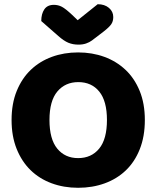

<svg xmlns="http://www.w3.org/2000/svg" viewBox="-20 -874 743 912"><path d="M35 -304Q35 -382 59.5 -442Q84 -502 126.5 -542.5Q169 -583 226.5 -604Q284 -625 351 -625Q418 -625 475.5 -604Q533 -583 576 -542.5Q619 -502 643.5 -442Q668 -382 668 -304Q668 -226 644 -165.5Q620 -105 577.5 -64.5Q535 -24 477 -3Q419 18 351 18Q283 18 225 -3.5Q167 -25 125 -66Q83 -107 59 -167Q35 -227 35 -304ZM215 -304Q215 -213 252 -168Q289 -123 351 -123Q414 -123 451 -168Q488 -213 488 -304Q488 -394 451.5 -439Q415 -484 352 -484Q290 -484 252.5 -439.5Q215 -395 215 -304ZM349 -778 444 -854Q477 -854 497.5 -836.5Q518 -819 518 -793Q518 -773 508.5 -759Q499 -745 472 -724L417 -682Q405 -673 389 -667.5Q373 -662 353 -662Q326 -662 304.5 -671Q283 -680 257 -703L176 -774Q176 -808 190.5 -829.5Q205 -851 236 -851Q256 -851 273.5 -842Q291 -833 323 -803Z"/></svg>

Font: Baloo Thambi
Style: Regular
Weight: 400
Designer: Aadarsh Rajan and Ek Type
Foundry: Ek Type
Version: Version 1.100;PS 1.000;hotconv 1.0.88;makeotf.lib2.5.647800;